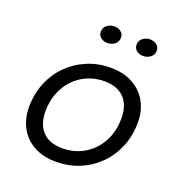

<svg xmlns="http://www.w3.org/2000/svg" viewBox="-135 -859 926 984"><g transform="rotate(20 328.0 -367.0)"><path d="M277 10Q207 10 156.5 -17.5Q106 -45 79 -94Q52 -143 52 -208Q52 -278.5 76.8 -339Q101.5 -399.5 146 -444.2Q190.5 -489 249.8 -514Q309 -539 378 -539Q448.5 -539 499 -511Q549.5 -483 576.5 -434.2Q603.5 -385.5 603.5 -323Q603.5 -249.5 578 -188.5Q552.5 -127.5 507.8 -83Q463 -38.5 403.8 -14.2Q344.5 10 277 10ZM284 -66Q349.5 -66 402.2 -97.2Q455 -128.5 486 -184.5Q517 -240.5 517 -315.5Q517 -361.5 500.2 -394.5Q483.5 -427.5 451.2 -445.2Q419 -463 371.5 -463Q320.5 -463 278 -444.2Q235.5 -425.5 204.2 -392Q173 -358.5 155.8 -313.5Q138.5 -268.5 138.5 -215.5Q138.5 -144.5 175.8 -105.2Q213 -66 284 -66ZM316.5 -652Q295.5 -652 280.5 -663.8Q265.5 -675.5 265.5 -695Q265.5 -718 282.8 -731.2Q300 -744.5 323 -744.5Q343.5 -744.5 358.5 -733Q373.5 -721.5 373.5 -701.5Q373.5 -678.5 356.2 -665.2Q339 -652 316.5 -652ZM511 -652Q490.5 -652 475.5 -663.8Q460.5 -675.5 460.5 -695Q460.5 -718 477.8 -731.2Q495 -744.5 517.5 -744.5Q538 -744.5 553.2 -733Q568.5 -721.5 568.5 -701.5Q568.5 -678.5 551 -665.2Q533.5 -652 511 -652Z"/></g></svg>

Font: Epilogue
Style: Italic
Weight: 400
Italic angle: -12°
Designer: Tyler Finck
Foundry: Etcetera Type Co
Version: Version 2.112